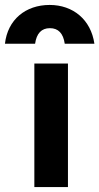

<svg xmlns="http://www.w3.org/2000/svg" viewBox="-79 -757 402 777"><path d="M196 0V-500H60V0ZM303 -580C289 -678 216 -737 122 -737C25 -737 -48 -678 -59 -580H63C69 -622 89 -643 123 -643C157 -643 177 -622 183 -580Z"/></svg>

Font: Perun
Style: Bold
Weight: 700
Foundry: Copyright (c) Stefan Peev, Context Ltd, 2016
Version: Version 1.089